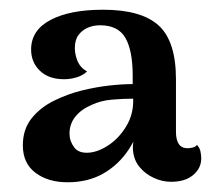

<svg xmlns="http://www.w3.org/2000/svg" viewBox="-20 -738 439 395"><path d="M332 -364Q314 -364 296.5 -372Q279 -380 267 -394.5Q255 -409 253.5 -430Q252 -451 265 -476L270 -515L273 -497Q265 -461 244.5 -430Q224 -399 192.5 -381Q161 -363 119 -363Q79 -363 53 -382.5Q27 -402 27 -439Q27 -472 45 -494.5Q63 -517 91.5 -531Q120 -545 149 -552Q178 -559 204.5 -562Q231 -565 253 -565V-582Q253 -634 238 -660Q223 -686 186 -686Q172 -686 160.5 -681Q149 -676 141.5 -666Q134 -656 134 -639Q134 -626 139.5 -612.5Q145 -599 159 -591Q151 -583 138 -579Q125 -575 112 -575Q80 -575 62 -592.5Q44 -610 44 -636Q44 -676 84 -697Q124 -718 192 -718Q271 -718 306.5 -685.5Q342 -653 342 -575V-467Q342 -433 366 -433Q370 -433 376.5 -434.5Q383 -436 385 -440Q391 -434 392.5 -426Q394 -418 394 -412Q394 -392 377.5 -378Q361 -364 332 -364ZM164 -424Q184 -426 205 -440.5Q226 -455 240.5 -479.5Q255 -504 254 -535Q233 -535 210 -533Q187 -531 168 -522Q147 -513 135 -498Q123 -483 123 -463Q123 -448 132.5 -435Q142 -422 164 -424Z"/></svg>

Font: Arima Thin SemiBold
Style: Regular
Weight: 600
Version: Version 1.100